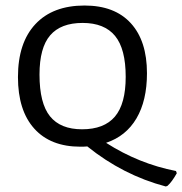

<svg xmlns="http://www.w3.org/2000/svg" viewBox="-20 -524 660 695"><path d="M586 149C596.7 139.7 608 124.3 620 103L617 95C527.7 77.7 443.3 43.7 364 -7C412 -23 448.7 -52.5 474 -95.5C499.3 -138.5 512 -193 512 -259C512 -337 492.5 -397.3 453.5 -440C414.5 -482.7 358.7 -504 286 -504C209.3 -504 150 -481.5 108 -436.5C66 -391.5 45 -327.7 45 -245C45 -164.3 64.7 -102.2 104 -58.5C143.3 -14.8 199 7 271 7C282.3 7 290.7 6.7 296 6C382 75.3 476.7 123.7 580 151ZM161 -103C135.7 -134.3 123 -184.7 123 -254C123 -318.7 135.8 -366 161.5 -396C187.2 -426 226.3 -441 279 -441C331.7 -441 370.8 -425.3 396.5 -394C422.2 -362.7 435 -313.3 435 -246C435 -180.7 422 -132.7 396 -102C370 -71.3 330.3 -56 277 -56C225 -56 186.3 -71.7 161 -103Z"/></svg>

Font: Alegreya Sans SC
Style: Regular
Weight: 400
Designer: Juan Pablo del Peral
Foundry: Huerta Tipografica
Version: Version 1.000;PS 001.000;hotconv 1.0.70;makeotf.lib2.5.58329